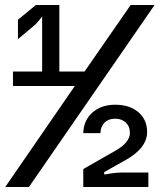

<svg xmlns="http://www.w3.org/2000/svg" viewBox="-20 -750 640 770"><path d="M1 0 280 -405H32V-463H149V-684Q144 -677 134.5 -665.5Q125 -654 114 -645L52 -593V-671L124 -730H218V-463H319L504 -730H600L96 0ZM314 0V-72L440 -144Q501 -178 501 -217Q501 -243 484.5 -258.5Q468 -274 442 -274Q415 -274 399 -258Q383 -242 383 -216H314Q315 -267 350.5 -298.5Q386 -330 442 -330Q500 -330 535 -300Q570 -270 570 -221Q570 -155 480 -106L398 -60V-50Q409 -52 429 -55Q449 -58 468 -58H575V0Z"/></svg>

Font: JetBrains Mono SemiBold
Style: Regular
Weight: 472
Monospace: yes
Designer: Philipp Nurullin, Konstantin Bulenkov
Foundry: JetBrains
Version: Version 2.305; ttfautohint (v1.8.4.7-5d5b)